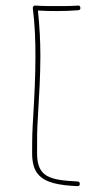

<svg xmlns="http://www.w3.org/2000/svg" viewBox="-20 -673 394 680"><path d="M264.6 -645.5C264.2 -651.4 261.2 -653.8 255.9 -653.3C231.9 -651.4 207 -651.4 181.2 -651.4C155.3 -651.4 130.4 -651.4 105 -653.3C98.6 -653.8 95.7 -647.9 96.2 -644C103.5 -587.4 105.5 -530.8 105.5 -474.6C105.5 -405.8 102.1 -336.4 98.1 -268.6C94.2 -203.1 93.8 -192.4 93.8 -129.9C93.8 -97.2 100.6 -73.2 113.8 -57.1C140.1 -24.9 189 -17.1 253.4 -13.7C259.8 -13.7 262.7 -16.1 262.7 -21.5C262.7 -27.3 259.8 -30.3 254.4 -30.3C156.7 -35.2 111.3 -45.4 111.3 -129.9C111.3 -192.4 110.8 -202.1 114.7 -267.6C118.7 -335.4 123 -404.3 123 -474.6C123 -527.8 120.1 -581.5 114.3 -635.7C136.2 -634.3 159.2 -633.8 181.2 -633.8C207 -633.8 231.9 -634.8 256.8 -636.7C262.7 -637.2 265.1 -640.1 264.6 -645.5Z"/></svg>

Font: Mikhak Thin
Style: Regular
Weight: 100
Designer: Amin Abedi
Version: Version 3.2